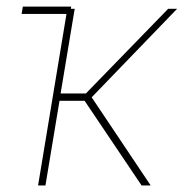

<svg xmlns="http://www.w3.org/2000/svg" viewBox="-20 -566 561 586"><path d="M45.9 -523.4 49.8 -545.9H197.3L193.4 -523.4ZM96.2 0 185.5 -539.1H208L165 -280.8H242.2L493.2 -539.1H520.5L259.8 -269L439.9 0H412.1L238.3 -258.3H161.6L118.7 0Z"/></svg>

Font: Inter 18pt Thin
Style: Italic
Weight: 250
Italic angle: -9.3988°
Version: Version 4.001;git-66647c0bb